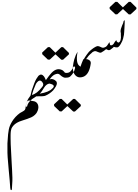

<svg xmlns="http://www.w3.org/2000/svg" viewBox="-20 -1607 1472 2044"><path d="M267.6 -446.8ZM65.4 115.2Q67.4 149.4 72.8 202.6Q81.1 282.7 83 312L88.9 392.6Q90.8 416.5 98.6 417Q101.6 417.5 103.5 415Q105.5 412.1 106 410.2Q106.4 407.7 106.9 403.8Q106.9 402.8 106.9 402.3Q107.9 393.1 108.4 376Q109.4 358.9 109.9 351.1Q112.8 318.4 111.8 282.2Q111.3 246.1 108.4 198.7Q105.5 151.9 104.5 130.4Q103.5 99.1 97.7 -1.5Q92.8 -78.1 92.8 -133.3Q92.8 -134.8 92.8 -149.9Q92.8 -165.5 92.8 -168.9Q92.8 -172.4 93.3 -186Q93.8 -199.7 94.7 -205.1Q95.7 -210.4 97.7 -221.7Q99.6 -232.9 102.5 -239.7Q105.5 -246.6 110.4 -253.9Q115.2 -261.7 121.1 -268.1Q136.7 -286.6 160.6 -300.3Q185.1 -314 210 -321.3Q234.4 -328.6 261.7 -338.4Q289.1 -347.7 311.5 -357.4Q334 -367.2 353 -385.3Q372.1 -403.3 380.9 -427.7Q387.7 -445.8 388.7 -462.9Q389.6 -480.5 382.3 -497.1Q375 -514.2 358.4 -522.9Q354 -525.4 348.6 -527.3Q343.8 -528.8 339.8 -529.5Q335.9 -530.3 329.6 -531.2Q322.8 -532.2 320.3 -532.7Q319.3 -533.2 313.5 -534.2Q307.6 -535.2 305.2 -535.6Q302.7 -536.1 297.9 -536.6Q292.5 -537.1 289.6 -536.6Q286.6 -536.6 282.7 -535.6Q278.3 -534.7 275.4 -533.2Q264.2 -526.4 259.8 -508.3Q255.9 -490.2 253.4 -468.8Q251.5 -447.8 245.6 -438.5Q240.2 -429.7 218.3 -418Q195.8 -406.2 192.4 -403.8Q140.1 -365.2 109.4 -314.9Q82 -271 73.7 -228.5Q64.5 -180.2 62 -121.1Q60.5 -96.2 59.1 -80.6Q56.2 23.4 65.4 115.2Z M321.3 -551.8Q276.9 -516.6 269 -477.1L268.1 -472.2L260.3 -471.7L255.9 -471.2Q255.9 -472.7 255.9 -474.1Q255.9 -527.3 299.8 -582.5Q301.8 -585 303.7 -587.4L304.7 -589.8L316.4 -637.7Q318.4 -642.1 318.8 -646.5Q347.2 -733.9 367.2 -767.6Q378.4 -785.6 389.2 -799.8Q420.4 -828.6 447.8 -793.9Q456.5 -782.7 465.8 -759.8Q468.3 -750.5 473.6 -740.7H473.1Q502 -758.8 508.8 -761.7Q525.9 -769 543.9 -763.7Q563 -757.8 578.1 -742.2Q598.6 -715.3 562 -666.5Q552.2 -653.3 545.4 -644.5Q507.3 -606 460 -586.9Q444.3 -580.6 366.2 -581.5Q343.8 -566.4 321.3 -551.8ZM504.9 -717.3Q472.7 -711.4 449.7 -674.3Q422.4 -627 402.3 -609.4Q502 -626.5 535.6 -663.6Q538.6 -666 542 -668.9Q564 -690.9 541.5 -705.6Q523.4 -714.4 504.9 -717.3ZM426.8 -678.7Q452.6 -705.1 430.2 -732.9Q400.4 -772.9 362.8 -714.8Q331.5 -645 319.3 -596.2Q374 -609.9 426.8 -678.7ZM487.8 -606Z M632.8 -1105H651.4L713.9 -1043.5V-1028.8L651.4 -971.2H632.8L571.3 -1028.3H570.3L509.8 -972.2H490.2L429.7 -1029.8L428.7 -1047.4L490.2 -1105H509.8L570.3 -1045.4V-1046.4Z M659.2 -444.8ZM664.6 -782.7Q664.6 -782.7 664.1 -782.7Q651.4 -784.7 639.6 -793Q636.2 -794.9 633.3 -797.9Q620.6 -808.1 609.4 -817.4Q599.1 -822.3 590.8 -821.3Q564 -817.9 544.4 -802.2Q528.3 -789.6 515.1 -770.5Q502.4 -752.9 490.2 -735.4L467.8 -726.1L457 -734.9Q463.9 -747.6 471.2 -757.8Q503.4 -803.2 514.6 -814.9Q574.2 -890.1 636.7 -863.3Q636.7 -863.3 642.6 -860.4Q650.4 -857.4 661.1 -844.7Q661.1 -844.7 664.1 -842.8L677.2 -811.5ZM762.2 -527.8Z M759.3 -553.7H777.8L840.3 -492.2V-477.5L777.8 -419.9H759.3L697.8 -477.5H696.8L636.2 -420.9H616.7L556.2 -478.5L555.2 -496.1L616.7 -553.7H636.2L696.8 -494.1V-495.1Z M667 -445.3ZM680.7 -779.8Q680.7 -779.8 676.8 -779.8Q673.8 -779.8 670.9 -780.3Q664.6 -780.3 658.7 -781.7L641.1 -811Q659.7 -839.4 660.2 -839.8Q670.4 -833.5 677.2 -831.5Q679.2 -831.5 684.1 -830.6Q684.1 -830.6 691.9 -831.1Q731 -831.1 754.9 -882.8Q760.7 -895.5 763.7 -899.4Q780.8 -902.8 779.3 -881.8Q766.6 -828.1 729.5 -794.9Q725.1 -791 719.2 -787.1Q709 -780.3 680.7 -779.8ZM748 -590.8Z M873.5 -792.5Q932.1 -821.3 946.3 -932.6Q950.2 -962.9 912.1 -975.6L891.1 -978Q871.1 -984.4 865.2 -971.2Q849.6 -936.5 836.9 -897Q836.4 -896 835 -897.9Q824.2 -906.7 824.2 -906.7Q822.8 -907.7 821.3 -909.2Q803.2 -925.8 799.3 -964.8Q795.4 -1003.9 806.2 -1055.2Q784.2 -1022 771 -976.1Q760.7 -939.5 755.4 -894.5Q752.9 -857.4 769.5 -822.8Q787.6 -792 815.4 -785.2Q840.8 -778.8 873.5 -792.5ZM866.7 -888.2Z M1193.8 -1146.5Q1190.4 -1141.1 1187.5 -1137.7Q1183.1 -1132.3 1175.3 -1127.4Q1167.5 -1123 1157.7 -1125.5Q1152.8 -1126.5 1152.3 -1128.9Q1150.4 -1135.7 1145 -1158.7Q1126 -1130.9 1122.1 -1124.5Q1109.9 -1104.5 1079.6 -1098.6Q1068.8 -1096.7 1049.8 -1107.4Q1034.2 -1116.2 1019 -1116.2Q1015.6 -1116.2 1012 -1114.7Q1008.3 -1113.3 1004.4 -1111.8Q1000.5 -1110.4 997.1 -1108.4Q994.1 -1106.9 989.7 -1104Q985.4 -1101.6 982.9 -1100.1Q980.5 -1098.6 976.1 -1095.7Q971.7 -1092.8 969.7 -1091.3Q948.2 -1076.2 926.3 -1054.7Q878.4 -995.1 859.9 -951.7Q843.3 -913.1 846.7 -904.8Q847.7 -902.3 852.1 -888.2Q895 -994.1 948.2 -1036.6Q953.1 -1040.5 957.5 -1044.9Q963.9 -1052.2 965.3 -1052.7Q969.2 -1054.2 971.7 -1055.7Q978 -1059.6 979 -1059.6Q981 -1060.1 985.4 -1061.5Q989.3 -1063 993.2 -1063Q1003.9 -1062.5 1022.5 -1053.2Q1042.5 -1043.5 1056.2 -1046.9Q1070.3 -1056.6 1085.4 -1064.9Q1088.9 -1066.9 1109.4 -1083.5L1133.8 -1073.2Q1144.5 -1071.3 1155.8 -1078.6Q1188.5 -1100.1 1203.1 -1122.1L1213.4 -1130.4L1219.2 -1180.2Q1201.7 -1162.6 1195.8 -1150.9Q1194.8 -1148.4 1193.8 -1146.5ZM1226.1 -920.9ZM1206.5 -888.2Z M1351.1 -1587.4H1369.6L1432.1 -1525.9V-1511.2L1369.6 -1453.6H1351.1L1289.6 -1510.7H1288.6L1228 -1454.6H1208.5L1147.9 -1512.2L1147 -1529.8L1208.5 -1587.4H1228L1288.6 -1527.8V-1528.8Z M1264.6 -1261.7Q1266.6 -1259.8 1266.6 -1257.3Q1265.6 -1248 1266.6 -1238.3Q1272.5 -1166.5 1243.2 -1153.8Q1239.3 -1153.3 1231 -1157.7Q1223.1 -1161.6 1216.3 -1180.2Q1215.8 -1179.2 1211.4 -1170.2Q1207 -1161.1 1198.7 -1143.1L1193.4 -1107.9Q1211.4 -1101.1 1228.5 -1102.5Q1245.6 -1104 1266.1 -1140.1Q1285.6 -1173.8 1290.5 -1196.3Q1297.9 -1226.1 1299.3 -1234.9Q1300.8 -1250 1302.2 -1265.1Q1303.7 -1293.5 1305.2 -1315.9Q1308.6 -1371.6 1307.6 -1391.6Q1300.3 -1389.6 1296.9 -1382.8Q1295.4 -1379.4 1294.4 -1377Q1293.9 -1374 1293 -1369.6Q1292 -1364.7 1291 -1360.8Q1290.5 -1358.9 1280.3 -1336.4Q1263.2 -1296.9 1263.7 -1273.4Q1264.2 -1267.6 1264.6 -1261.7ZM1318.4 -985.8ZM1267.6 -680.2ZM1233.9 -920.4Z"/></svg>

Font: Dehalvi Khush Khat
Style: Regular
Weight: 400
Version: Version 002.500